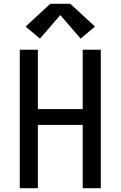

<svg xmlns="http://www.w3.org/2000/svg" viewBox="-20 -999 640 1019"><path d="M85 0V-735H181V-420H419V-735H515V0H419V-336H181V0ZM192 -794 116 -858 247 -979H353L484 -858L408 -794L300 -919Z"/></svg>

Font: Iosevka Curly Medium Extended
Style: Regular
Weight: 500
Width: 7
Monospace: yes
Designer: Belleve Invis
Foundry: Belleve Invis
Version: Version 11.1.0; ttfautohint (v1.8.3)